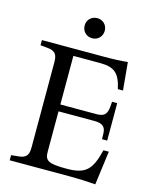

<svg xmlns="http://www.w3.org/2000/svg" viewBox="-131 -987 865 1080"><g transform="rotate(15 301.0 -447.0)"><path d="M300 -783C332 -783 358 -807 358 -842C358 -876 332 -900 300 -900C267 -900 241 -876 241 -842C241 -807 267 -783 300 -783ZM530 6 556 -191H525C495 -70 461 -37 350 -37C244 -37 224 -50 224 -102V-337H433C479 -337 499 -321 500 -283L501 -249H531V-467H501L499 -441C495 -392 479 -377 433 -377H224V-660H380C463 -660 495 -632 514 -544H544L529 -706C491 -702 452 -700 388 -700H30V-670L71 -666C115 -662 130 -645 130 -598V-102C130 -55 115 -38 71 -34L30 -30V0H386C426 0 481 2 530 6Z"/></g></svg>

Font: Hedvig Letters Serif 24pt
Style: Regular
Weight: 400
Designer: Alexander Örn & Tor Weibull
Foundry: Kanon Foundry
Version: Version 1.000